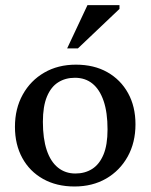

<svg xmlns="http://www.w3.org/2000/svg" viewBox="-20 -700 574 732"><path d="M267.5 -38.5Q304 -38.5 331.5 -56Q359 -73.5 374.5 -110.5Q390 -147.5 390 -206.5Q390 -271.5 375 -315.2Q360 -359 332.5 -381.2Q305 -403.5 265.5 -403.5Q229.5 -403.5 202 -386.2Q174.5 -369 159 -331.8Q143.5 -294.5 143.5 -235.5Q143.5 -171.5 158.2 -127.5Q173 -83.5 201 -61Q229 -38.5 267.5 -38.5ZM264 11Q195.5 11 144.2 -17.8Q93 -46.5 65 -97.8Q37 -149 37 -216.5Q37 -286 66.8 -339.5Q96.5 -393 148.8 -423.2Q201 -453.5 269.5 -453.5Q338.5 -453.5 389.2 -424.8Q440 -396 468.2 -345Q496.5 -294 496.5 -226Q496.5 -156.5 466.8 -103Q437 -49.5 384.8 -19.2Q332.5 11 264 11ZM236 -515.5 313.5 -680.5H435.5V-666L277 -515.5Z"/></svg>

Font: Newsreader 16pt 16pt Medium
Style: Regular
Weight: 500
Version: Version 1.003